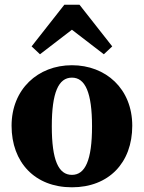

<svg xmlns="http://www.w3.org/2000/svg" viewBox="-20 -773 605 808"><path d="M282.7 15.2C437.5 15.2 536.6 -87.8 536.6 -243.7C536.6 -399.6 425.2 -498.5 282.7 -498.5C139.5 -498.5 28.7 -397.4 28.7 -243.7C28.7 -89.9 126.5 15.2 282.7 15.2ZM282.7 -37.1C226.1 -37.1 198 -98.8 198 -241.5C198 -383.4 226.1 -446.3 282.7 -446.3C338.6 -446.3 367.3 -383.4 367.3 -241.5C367.3 -98.8 338.6 -37.1 282.7 -37.1ZM417 -544.6 452.3 -577.8 314.5 -753.1H250.8L113 -577.8L148.3 -544.6L330.4 -684.6H234.9L417 -544.6Z"/></svg>

Font: Source Serif Variable
Style: Regular
Weight: 389
Designer: Frank Grießhammer
Foundry: Adobe Systems Incorporated
Version: Version 3.001;hotconv 1.0.111;makeotfexe 2.5.65597